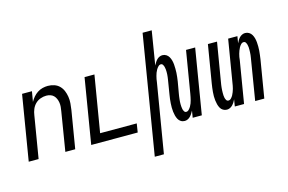

<svg xmlns="http://www.w3.org/2000/svg" viewBox="-113 -1002 2227 1484"><g transform="rotate(-15 1000.0 -260.0)"><path d="M8 0 94 -520H173L159 -438Q170 -458 184.5 -475Q199 -492 218 -504.5Q237 -517 258.5 -522.5Q280 -528 301 -528Q327 -528 351.5 -520Q376 -512 393.5 -494.5Q411 -477 420.5 -454Q430 -431 434 -405.5Q438 -380 436 -353.5Q434 -327 430 -301L380 0H301L352 -312Q355 -329 356.5 -346Q358 -363 355.5 -379.5Q353 -396 346.5 -411Q340 -426 329 -437Q318 -448 302.5 -453Q287 -458 270 -458Q247 -458 223.5 -449.5Q200 -441 182.5 -423.5Q165 -406 155.5 -383Q146 -360 143 -337L87 0Z M508 0 594 -520H673L598 -70H891L880 0Z M959 215 1116 -735H1189L1145 -465Q1151 -476 1157.5 -487Q1164 -498 1173 -507.5Q1182 -517 1194 -522.5Q1206 -528 1218 -528Q1235 -528 1248.5 -519.5Q1262 -511 1270 -497Q1278 -483 1282 -467.5Q1286 -452 1287.5 -435.5Q1289 -419 1289 -402Q1289 -385 1288.5 -368.5Q1288 -352 1285.5 -335Q1283 -318 1281 -301L1265 -209Q1263 -198 1261.5 -187.5Q1260 -177 1259 -166.5Q1258 -156 1257 -145.5Q1256 -135 1256.5 -125Q1257 -115 1257.5 -104.5Q1258 -94 1260.5 -84.5Q1263 -75 1268.5 -66Q1274 -57 1284 -57Q1296 -57 1305.5 -67Q1315 -77 1321.5 -88Q1328 -99 1332.5 -111Q1337 -123 1340 -135Q1343 -147 1345.5 -159Q1348 -171 1350 -183L1406 -520H1479L1393 0H1320L1329 -55Q1323 -44 1316 -33Q1309 -22 1300 -12.5Q1291 -3 1279 2.5Q1267 8 1255 8Q1238 8 1224.5 -0.5Q1211 -9 1203.5 -23Q1196 -37 1192 -52.5Q1188 -68 1186 -84.5Q1184 -101 1184 -118Q1184 -135 1185 -151.5Q1186 -168 1188 -185Q1190 -202 1193 -219L1208 -311Q1210 -322 1211.5 -332.5Q1213 -343 1214.5 -353.5Q1216 -364 1216.5 -374.5Q1217 -385 1217 -395Q1217 -405 1216 -415.5Q1215 -426 1212.5 -435.5Q1210 -445 1204.5 -454Q1199 -463 1189 -463Q1177 -463 1167.5 -453Q1158 -443 1151.5 -432Q1145 -421 1140.5 -409Q1136 -397 1133 -385Q1130 -373 1127.5 -361Q1125 -349 1124 -337L1032 215Z M1593 8Q1576 8 1562 -0.5Q1548 -9 1540.5 -23Q1533 -37 1529 -52.5Q1525 -68 1523 -84.5Q1521 -101 1521 -118Q1521 -135 1522.5 -151.5Q1524 -168 1526 -185Q1528 -202 1531 -219L1581 -520H1654L1602 -209Q1600 -198 1598.5 -187.5Q1597 -177 1596 -166.5Q1595 -156 1594.5 -145.5Q1594 -135 1594 -125Q1594 -115 1594.5 -104.5Q1595 -94 1597.5 -84.5Q1600 -75 1605.5 -66Q1611 -57 1622 -57Q1634 -57 1643.5 -67Q1653 -77 1659 -88Q1665 -99 1669.5 -111Q1674 -123 1677.5 -135Q1681 -147 1683 -159Q1685 -171 1687 -183L1743 -520H1817L1808 -465Q1813 -476 1819.5 -487Q1826 -498 1835 -507.5Q1844 -517 1856 -522.5Q1868 -528 1880 -528Q1897 -528 1911 -519.5Q1925 -511 1933 -497Q1941 -483 1945 -467.5Q1949 -452 1950.5 -435.5Q1952 -419 1952 -402Q1952 -385 1951 -368.5Q1950 -352 1947.5 -335Q1945 -318 1943 -301L1893 0H1820L1871 -311Q1873 -322 1874.5 -332.5Q1876 -343 1877.5 -353.5Q1879 -364 1879 -374.5Q1879 -385 1879.5 -395Q1880 -405 1879 -415.5Q1878 -426 1875.5 -435.5Q1873 -445 1867.5 -454Q1862 -463 1851 -463Q1839 -463 1829.5 -453Q1820 -443 1814 -432Q1808 -421 1803.5 -409Q1799 -397 1795.5 -385Q1792 -373 1790 -361Q1788 -349 1787 -337L1731 0H1657L1666 -55Q1661 -44 1654 -33Q1647 -22 1638 -12.5Q1629 -3 1617 2.5Q1605 8 1593 8Z"/></g></svg>

Font: Iosevka Term Curly Oblique
Style: Regular
Weight: 400
Italic angle: -9°
Designer: Belleve Invis
Foundry: Belleve Invis
Version: Version 32.3.0